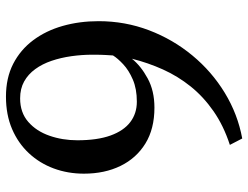

<svg xmlns="http://www.w3.org/2000/svg" viewBox="-114 -704 832 644"><g transform="rotate(90 302.0 -382.0)"><path d="M304 14Q241.5 14 194.2 -10.2Q147 -34.5 115 -77.2Q83 -120 67 -176.2Q51 -232.5 51 -297Q51 -385.5 81.5 -465.8Q112 -546 166 -611.2Q220 -676.5 291.5 -720Q363 -763.5 444.5 -778.5L466 -737Q401.5 -716 353 -682.2Q304.5 -648.5 270 -605.5Q235.5 -562.5 213 -512.5Q190.5 -462.5 177 -408.5Q201 -438.5 242.8 -461.2Q284.5 -484 341 -484Q412 -484 461.2 -453.8Q510.5 -423.5 536.5 -370.2Q562.5 -317 562.5 -247.5Q562.5 -193.5 545 -146.2Q527.5 -99 494 -63Q460.5 -27 412.8 -6.5Q365 14 304 14ZM321 -425Q278 -425 246.8 -411.5Q215.5 -398 195.5 -379.2Q175.5 -360.5 166 -345Q165.5 -335.5 164.5 -320.8Q163.5 -306 163.5 -276.5Q163.5 -240.5 168.5 -205.2Q173.5 -170 184 -139Q194.5 -108 211.8 -84.2Q229 -60.5 253.2 -47Q277.5 -33.5 310 -33.5Q357.5 -33.5 388.8 -60.8Q420 -88 435.2 -131.8Q450.5 -175.5 450.5 -225.5Q450.5 -292.5 434.5 -336.8Q418.5 -381 389.5 -403Q360.5 -425 321 -425Z"/></g></svg>

Font: Merriweather 36pt
Style: Regular
Weight: 400
Designer: Eben Sorkin
Foundry: Eben Sorkin
Version: Version 2.100